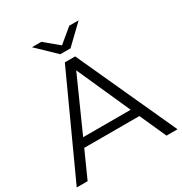

<svg xmlns="http://www.w3.org/2000/svg" viewBox="-200 -1029 1116 1176"><g transform="rotate(-30 358.5 -440.5)"><path d="M395 -757 524 -881H458L359 -799L260 -881H194L323 -757ZM637 0H715L395 -700H322L2 0H79L163 -187H553ZM190 -247 358 -623 526 -247Z"/></g></svg>

Font: Talent
Style: Regular
Weight: 400
Designer: Mike Powis
Version: Version 1.001;hotconv 1.0.109;makeotfexe 2.5.65596